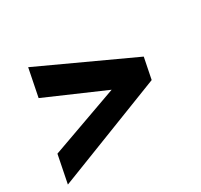

<svg xmlns="http://www.w3.org/2000/svg" viewBox="-122 -622 766 733"><g transform="rotate(-30 260.5 -256.0)"><path d="M-15.6 -24.4 8.8 -146.5 310.1 -254.4 52.7 -366.2 77.1 -488.3 479.5 -302.7 460.9 -210Z"/></g></svg>

Font: Sansation
Style: Bold Italic
Weight: 700
Designer: Bernd Montag
Version: Version 1.301